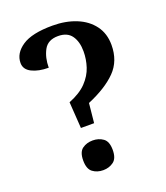

<svg xmlns="http://www.w3.org/2000/svg" viewBox="-135 -817 791 917"><g transform="rotate(-20 260.5 -358.0)"><path d="M191 -352Q249 -375 280.5 -408Q312 -441 324.5 -479.5Q337 -518 337 -558Q337 -607 315.5 -637.5Q294 -668 247 -668Q195 -668 174.5 -630Q154 -592 154 -541Q103 -541 69 -558Q35 -575 35 -608Q35 -657 84.5 -690.5Q134 -724 239 -724Q306 -724 359 -702.5Q412 -681 442.5 -640Q473 -599 473 -541Q473 -460 422.5 -408.5Q372 -357 277 -317L267 -218H200ZM232 8Q201 8 179 -8.5Q157 -25 157 -68Q157 -111 179 -127Q201 -143 232 -143Q262 -143 284.5 -127Q307 -111 307 -68Q307 -25 284.5 -8.5Q262 8 232 8Z"/></g></svg>

Font: Noto Serif NP Hmong SemiBold
Style: Regular
Weight: 600
Designer: Dalton Maag Ltd
Foundry: Dalton Maag Ltd
Version: Version 1.001; ttfautohint (v1.8.4.7-5d5b)